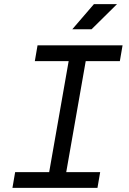

<svg xmlns="http://www.w3.org/2000/svg" viewBox="-20 -914 626 934"><path d="M40.5 0 53.7 -76.7H219.2L314 -616.7H149.4L162.6 -693.4H576.2L563 -616.7H397L302.2 -76.7H467.3L454.1 0ZM331.5 -771.5 437 -894H549.3L425.3 -771.5Z"/></svg>

Font: Cascadia Mono PL SemiLight
Style: Italic
Weight: 350
Italic angle: -10°
Monospace: yes
Designer: Aaron Bell
Foundry: Saja Typeworks
Version: Version 2404.023; ttfautohint (v1.8.4)